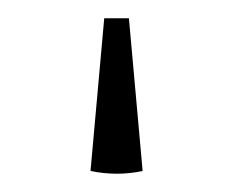

<svg xmlns="http://www.w3.org/2000/svg" viewBox="-20 -89 255 210"><path d="M121 -69 136 98Q108 104 79 98L94 -69Z"/></svg>

Font: Piazzolla ExtraLight
Style: Regular
Weight: 200
Designer: Juan Pablo del Peral
Foundry: Huerta Tipografica
Version: Version 1.330